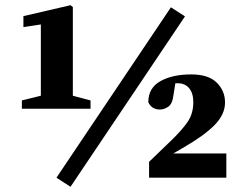

<svg xmlns="http://www.w3.org/2000/svg" viewBox="-20 -683 928 738"><path d="M64 -265V-297L137 -315V-589L70 -579V-621L251 -663L260 -656V-315L328 -297V-265ZM251 35 197 0 637 -655 691 -620ZM553 0V-61L634 -139Q678 -181 700.5 -213.5Q723 -246 723 -290Q723 -325 707 -344Q691 -363 663 -363Q661 -363 658.5 -363Q656 -363 654 -363L647 -319Q643 -284 627 -273Q611 -262 595 -262Q563 -262 550 -290Q550 -345 596.5 -371Q643 -397 715 -397Q781 -397 813 -365.5Q845 -334 845 -289Q845 -243 804.5 -202Q764 -161 682 -114L646 -93H850V0Z"/></svg>

Font: Source Serif 4 Black
Style: Regular
Weight: 900
Designer: Frank Grießhammer
Foundry: Adobe
Version: Version 4.005;hotconv 1.1.0;makeotfexe 2.6.0